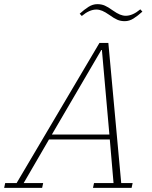

<svg xmlns="http://www.w3.org/2000/svg" viewBox="-65 -905 733 925"><path d="M-40 -23H15L414 -698H457L519 -23H574L569 0H383L388 -23H482L464 -233H171L49 -23H143L138 0H-45ZM185 -257H462L426 -664H423ZM536 -803Q516 -803 500 -810Q484 -817 462 -833Q442 -847 427.5 -853Q413 -859 399 -859Q366 -859 329 -828L319 -839Q341 -859 361.5 -872Q382 -885 404 -885Q424 -885 440 -878Q456 -871 478 -855Q498 -841 512.5 -835Q527 -829 541 -829Q574 -829 611 -860L621 -849Q599 -829 578.5 -816Q558 -803 536 -803Z"/></svg>

Font: IBM Plex Serif ExtraLight
Style: Italic
Weight: 200
Italic angle: -14°
Designer: Mike Abbink, Paul van der Laan, Pieter van Rosmalen
Foundry: Bold Monday
Version: Version 2.5